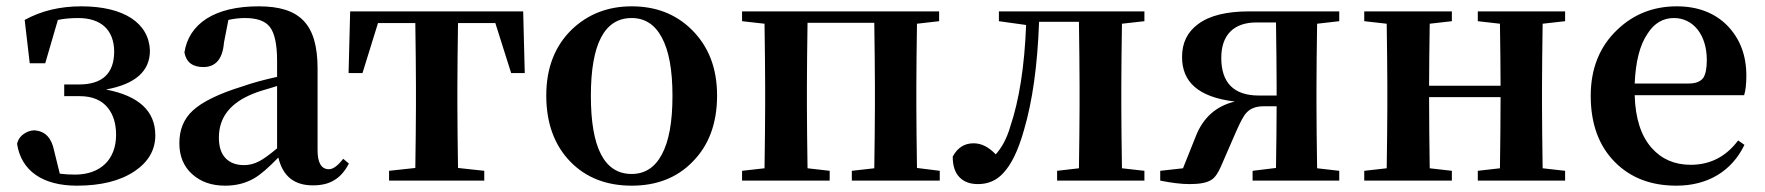

<svg xmlns="http://www.w3.org/2000/svg" viewBox="-20 -571 5581 607"><path d="M223 16C299 16 360 1 406 -30C449 -59 471 -97 471 -143C471 -220 419 -268 315 -288C408 -305 454 -346 454 -411C451 -498 372 -551 237 -551C170 -551 111 -537 58 -508L74 -371H123L163 -508C182 -512 204 -514 227 -514C299 -514 340 -477 341 -409C341 -339 304 -304 230 -304H183V-267H232C271 -267 301 -255 321 -230C338 -209 347 -180 347 -145C347 -66 297 -19 217 -19C199 -19 183 -20 169 -22L151 -95C143 -135 123 -156 90 -159C77 -159 66 -155 56 -148C45 -141 37 -130 34 -116C47 -31 115 16 223 16Z M692 16C727 16 757 8 783 -7C804 -19 829 -41 860 -73C874 -14 910 15 969 15C996 15 1018 10 1036 -1C1055 -12 1070 -29 1083 -54L1065 -69C1048 -47 1033 -36 1020 -36C996 -36 984 -56 984 -96V-354C984 -494 929 -551 798 -551C729 -551 674 -538 633 -512C593 -486 570 -450 563 -405C569 -374 589 -359 623 -359C662 -359 684 -385 688 -436L702 -508C720 -512 737 -514 754 -514C792 -514 818 -505 833 -486C848 -467 856 -431 856 -379V-328C815 -319 778 -309 747 -298C672 -275 619 -249 589 -221C561 -195 547 -161 547 -118C547 -77 561 -44 588 -20C615 4 649 16 692 16ZM752 -49C727 -49 708 -56 694 -70C679 -85 672 -107 672 -136C672 -200 708 -246 781 -275C790 -279 811 -286 843 -295C848 -297 853 -298 856 -299V-102C832 -82 813 -68 799 -61C784 -53 768 -49 752 -49Z M1511 0V-31L1428 -40C1427 -116 1426 -181 1426 -235V-300C1426 -356 1427 -422 1428 -498H1546L1596 -340H1639L1634 -535H1087L1082 -340H1126L1175 -498H1293C1294 -422 1295 -356 1295 -300V-235C1295 -181 1294 -116 1293 -40L1210 -31V0Z M1784 -59C1833 -9 1898 16 1977 16C2056 16 2120 -9 2169 -59C2221 -111 2247 -181 2247 -269C2247 -356 2220 -425 2166 -478C2116 -527 2053 -551 1977 -551C1901 -551 1838 -526 1787 -477C1734 -425 1707 -356 1707 -269C1707 -181 1733 -111 1784 -59ZM1977 -21C1891 -21 1848 -103 1848 -268C1848 -432 1891 -514 1977 -514C2018 -514 2050 -494 2072 -453C2095 -411 2106 -349 2106 -268C2106 -186 2095 -124 2072 -82C2050 -41 2018 -21 1977 -21Z M2603 0V-31L2533 -39C2532 -115 2531 -180 2531 -235V-300C2531 -357 2532 -423 2533 -499H2744C2745 -423 2746 -357 2746 -300V-235C2746 -180 2745 -115 2744 -39L2673 -31V0H2951V-31L2879 -40C2878 -116 2877 -181 2877 -235V-300C2877 -355 2878 -420 2879 -496L2949 -504V-535H2326V-504L2397 -496C2398 -420 2399 -355 2399 -300V-235C2399 -180 2398 -115 2397 -39L2326 -31V0Z M3072 11C3103 11 3130 0 3151 -23C3177 -50 3199 -95 3217 -159C3244 -250 3260 -364 3265 -502H3391C3392 -426 3393 -359 3393 -300V-235C3393 -180 3392 -115 3391 -39L3322 -31V0H3598V-31L3527 -39C3526 -115 3525 -180 3525 -235V-300C3525 -355 3526 -420 3527 -496L3598 -504V-535H3138V-504L3224 -492C3219 -361 3202 -254 3174 -171C3163 -133 3147 -104 3128 -83C3106 -106 3083 -118 3058 -118C3029 -118 3007 -104 2992 -76C2992 -47 2999 -25 3014 -10C3028 4 3047 11 3072 11Z M3741 11C3772 11 3795 7 3809 -2C3821 -9 3831 -24 3840 -45L3887 -153C3901 -185 3912 -206 3921 -215C3933 -228 3951 -235 3974 -235H4016C4016 -177 4015 -112 4014 -40L3940 -31V0H4214V-31L4144 -39C4143 -115 4142 -180 4142 -235V-300C4142 -355 4143 -420 4144 -496L4214 -504V-535H3929C3858 -535 3804 -522 3768 -495C3734 -470 3717 -436 3717 -391C3717 -351 3730 -320 3756 -297C3783 -273 3825 -257 3884 -250C3825 -236 3783 -199 3760 -139L3720 -39L3648 -31V0C3683 7 3714 11 3741 11ZM3960 -269C3881 -269 3841 -309 3841 -388C3841 -461 3881 -500 3952 -500H4014C4015 -424 4016 -357 4016 -300V-269Z M4570 0V-31L4500 -39C4499 -115 4498 -190 4498 -264H4724C4724 -190 4723 -115 4722 -39L4652 -31V0H4928V-31L4857 -39C4856 -115 4855 -180 4855 -235V-300C4855 -355 4856 -420 4857 -496L4928 -504V-535H4652V-504L4722 -496C4723 -423 4724 -357 4724 -300H4498C4498 -356 4499 -421 4500 -496L4570 -504V-535H4293V-504L4364 -496C4365 -420 4366 -355 4366 -300V-235C4366 -180 4365 -115 4364 -39L4293 -31V0Z M5280 16C5379 16 5455 -30 5495 -113L5475 -127C5437 -76 5387 -50 5325 -50C5274 -50 5233 -68 5202 -103C5168 -141 5150 -197 5148 -270H5494C5499 -286 5501 -307 5501 -332C5501 -396 5481 -448 5442 -489C5402 -530 5348 -551 5281 -551C5207 -551 5144 -526 5093 -477C5037 -424 5009 -354 5009 -268C5009 -179 5035 -109 5086 -58C5135 -9 5199 16 5280 16ZM5148 -307C5151 -376 5164 -429 5189 -465C5210 -498 5238 -514 5272 -514C5333 -514 5376 -461 5376 -381C5376 -354 5372 -336 5365 -325C5356 -313 5341 -307 5319 -307Z"/></svg>

Font: AllPunType Bold
Style: Regular
Weight: 700
Version: 1.0